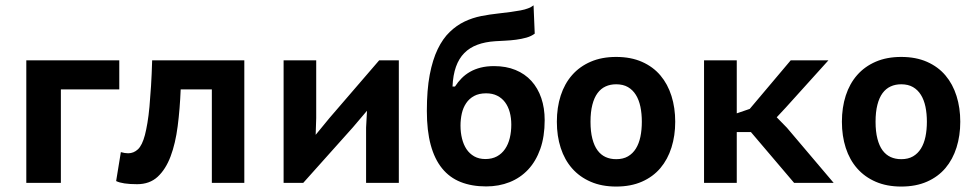

<svg xmlns="http://www.w3.org/2000/svg" viewBox="-20 -682 3630 716"><path d="M424.8 -348.6H207V0H78.1V-457H424.8Z M770 -348.6H653.8Q650.9 -275.9 642.6 -211.4Q634.3 -147 616.2 -98.9Q598.1 -50.8 568.1 -22.9Q538.1 4.9 491.2 4.9Q436.5 4.9 413.1 -6.8L430.7 -114.7Q445.3 -110.4 458 -110.4Q478.5 -110.4 494.4 -125.2Q510.3 -140.1 520.5 -178.7Q525.4 -197.8 529.8 -223.9Q534.2 -250 537.4 -284.2Q540.5 -318.4 543.2 -361.3Q545.9 -404.3 547.4 -457H891.1V0H770Z M1345.2 -206.1 1348.6 -269 1295.9 -207 1110.8 0H1037.6V-457H1159.2V-241.7L1157.2 -179.2L1208.5 -241.7L1394 -457H1467.3V0H1345.2Z M1676.8 -359.4Q1687.5 -376 1701.2 -389.9Q1714.8 -403.8 1732.7 -414.1Q1750.5 -424.3 1772.7 -429.9Q1794.9 -435.5 1822.3 -435.5Q1867.2 -435.5 1902.3 -421.1Q1937.5 -406.7 1961.7 -380.1Q1985.8 -353.5 1998.5 -316.4Q2011.2 -279.3 2011.2 -233.9Q2011.2 -172.9 1994.9 -126.7Q1978.5 -80.6 1949.5 -49.6Q1920.4 -18.6 1880.4 -2.7Q1840.3 13.2 1793 13.2Q1739.3 13.2 1698 -3.2Q1656.7 -19.5 1628.7 -54Q1600.6 -88.4 1586.2 -141.6Q1571.8 -194.8 1571.8 -268.1Q1571.8 -346.7 1582.5 -403.1Q1593.3 -459.5 1612.3 -498.8Q1631.3 -538.1 1657 -562.7Q1682.6 -587.4 1712.4 -601.6Q1742.2 -615.7 1774.4 -622.1Q1806.6 -628.4 1838.9 -631.8Q1889.2 -637.2 1921.6 -643.3Q1954.1 -649.4 1969.7 -662.1L1974.1 -556.6Q1961.4 -546.9 1943.1 -541.7Q1924.8 -536.6 1904.3 -533.9Q1883.8 -531.2 1863.5 -530.3Q1843.3 -529.3 1827.1 -528.3Q1789.1 -525.9 1760.3 -515.1Q1731.4 -504.4 1711.4 -484.1Q1691.4 -463.9 1680.4 -433.1Q1669.4 -402.3 1667.5 -359.4ZM1697.3 -213.4Q1697.3 -188 1702.9 -165.3Q1708.5 -142.6 1719.7 -125.7Q1731 -108.9 1748.5 -98.9Q1766.1 -88.9 1790 -88.9Q1814.9 -88.9 1833.3 -98.9Q1851.6 -108.9 1863.5 -126.5Q1875.5 -144 1881.1 -167.5Q1886.7 -190.9 1886.7 -217.3Q1886.7 -242.2 1880.9 -263.7Q1875 -285.2 1863.3 -300.8Q1851.6 -316.4 1834 -325.2Q1816.4 -334 1793 -334Q1766.1 -334 1747.8 -324Q1729.5 -314 1718.3 -297.1Q1707 -280.3 1702.1 -258.5Q1697.3 -236.8 1697.3 -213.4Z M2056.6 0ZM2056.6 -228Q2056.6 -281.2 2071 -325.7Q2085.4 -370.1 2113.5 -402.1Q2141.6 -434.1 2182.9 -451.9Q2224.1 -469.7 2277.8 -469.7Q2332.5 -469.7 2374 -451.4Q2415.5 -433.1 2442.9 -400.6Q2470.2 -368.2 2484.1 -324Q2498 -279.8 2498 -228Q2498 -176.3 2484.1 -132.1Q2470.2 -87.9 2442.9 -55.4Q2415.5 -22.9 2374 -4.6Q2332.5 13.7 2277.8 13.7Q2224.1 13.7 2182.9 -4.2Q2141.6 -22 2113.5 -54Q2085.4 -85.9 2071 -130.4Q2056.6 -174.8 2056.6 -228ZM2182.1 -228Q2182.1 -191.4 2189 -164.8Q2195.8 -138.2 2208.3 -121.3Q2220.7 -104.5 2238.3 -96.4Q2255.9 -88.4 2277.8 -88.4Q2303.7 -88.4 2321.8 -98.9Q2339.8 -109.4 2351.3 -127.9Q2362.8 -146.5 2368.2 -172.1Q2373.5 -197.8 2373.5 -228Q2373.5 -258.3 2368.2 -283.9Q2362.8 -309.6 2351.3 -328.1Q2339.8 -346.7 2321.8 -357.2Q2303.7 -367.7 2277.8 -367.7Q2255.9 -367.7 2238.3 -359.6Q2220.7 -351.6 2208.3 -334.7Q2195.8 -317.9 2189 -291.3Q2182.1 -264.6 2182.1 -228Z M2780.3 -189.5H2727.5V0H2605.5V-457H2727.5V-259.3L2775.9 -275.9L2928.7 -457H3069.3L2910.6 -281.2L2876.5 -244.6L2914.6 -205.6L3088.9 0H2941.4Z M3119.6 0ZM3119.6 -228Q3119.6 -281.2 3134 -325.7Q3148.4 -370.1 3176.5 -402.1Q3204.6 -434.1 3245.8 -451.9Q3287.1 -469.7 3340.8 -469.7Q3395.5 -469.7 3437 -451.4Q3478.5 -433.1 3505.9 -400.6Q3533.2 -368.2 3547.1 -324Q3561 -279.8 3561 -228Q3561 -176.3 3547.1 -132.1Q3533.2 -87.9 3505.9 -55.4Q3478.5 -22.9 3437 -4.6Q3395.5 13.7 3340.8 13.7Q3287.1 13.7 3245.8 -4.2Q3204.6 -22 3176.5 -54Q3148.4 -85.9 3134 -130.4Q3119.6 -174.8 3119.6 -228ZM3245.1 -228Q3245.1 -191.4 3252 -164.8Q3258.8 -138.2 3271.2 -121.3Q3283.7 -104.5 3301.3 -96.4Q3318.8 -88.4 3340.8 -88.4Q3366.7 -88.4 3384.8 -98.9Q3402.8 -109.4 3414.3 -127.9Q3425.8 -146.5 3431.2 -172.1Q3436.5 -197.8 3436.5 -228Q3436.5 -258.3 3431.2 -283.9Q3425.8 -309.6 3414.3 -328.1Q3402.8 -346.7 3384.8 -357.2Q3366.7 -367.7 3340.8 -367.7Q3318.8 -367.7 3301.3 -359.6Q3283.7 -351.6 3271.2 -334.7Q3258.8 -317.9 3252 -291.3Q3245.1 -264.6 3245.1 -228Z"/></svg>

Font: PT Astra Sans
Style: Bold
Weight: 700
Designer: A.Korolkova, I. Chaeva
Foundry: ParaType Ltd
Version: Version 1.001; ttfautohint (v1.6)